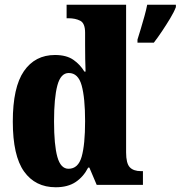

<svg xmlns="http://www.w3.org/2000/svg" viewBox="-20 -780 762 810"><path d="M560 -613Q566 -632 574 -658.5Q582 -685 589.5 -712Q597 -739 601 -760H722V-750Q714 -729 698 -702.5Q682 -676 664 -649Q646 -622 629 -600H560ZM215 10Q129 10 81.5 -56.5Q34 -123 34 -267Q34 -412 81 -480Q128 -548 212 -548Q260 -548 289 -528Q318 -508 336 -478H341Q340 -500 339.5 -530.5Q339 -561 339 -590V-642Q339 -682 318.5 -692.5Q298 -703 269 -703H261V-760H512V-137Q512 -91 527.5 -74.5Q543 -58 575 -58H583V0H388L357 -73H352Q332 -34 299 -12Q266 10 215 10ZM269 -68Q310 -68 324.5 -119Q339 -170 339 -269Q339 -367 324.5 -419.5Q310 -472 270 -472Q236 -472 222 -419.5Q208 -367 208 -268Q208 -168 222 -118Q236 -68 269 -68Z"/></svg>

Font: Noto Serif Condensed Black
Style: Regular
Weight: 900
Width: 3
Designer: Monotype Design Team
Foundry: Monotype Imaging Inc.
Version: Version 2.015; ttfautohint (v1.8.4.7-5d5b)